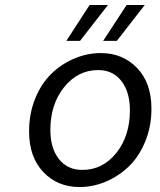

<svg xmlns="http://www.w3.org/2000/svg" viewBox="-20 -734 640 767"><path d="M245.1 -570.8 337.9 -713.9H411.1L299.8 -570.8ZM392.1 -570.8 485.8 -713.9H558.1L446.8 -570.8ZM297.9 13.2Q210 13.2 153.1 -46.6Q96.2 -106.4 96.2 -209Q96.2 -280.3 120.6 -340.3Q145 -400.4 185.3 -439.5Q225.6 -478.5 276.9 -500.2Q328.1 -522 382.8 -522Q470.2 -522 527.6 -462.4Q585 -402.8 585 -299.8Q585 -229 560.3 -168.9Q535.6 -108.9 495.4 -69.8Q455.1 -30.8 403.6 -8.8Q352.1 13.2 297.9 13.2ZM309.1 -55.2Q390.1 -55.2 444.6 -123Q499 -190.9 499 -293.9Q499 -366.2 465.1 -410.2Q431.2 -454.1 372.1 -454.1Q291 -454.1 236.1 -385.7Q181.2 -317.4 181.2 -214.8Q181.2 -142.1 215.3 -98.6Q249.5 -55.2 309.1 -55.2Z"/></svg>

Font: Office Code Pro D Italic
Style: Regular
Weight: 400
Italic angle: -9°
Designer: Nathan Rutzky & Paul D. Hunt
Foundry: Adobe Systems Incorporated
Version: Version 1.004;PS 001.004;hotconv 1.0.70;makeotf.lib2.5.58329